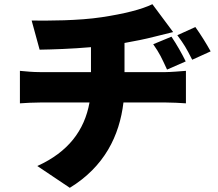

<svg xmlns="http://www.w3.org/2000/svg" viewBox="-20 -817 1040 916"><path d="M574 -473V-612C624 -621 671 -630 717 -642C735 -646 765 -654 806 -664L707 -797C656 -772 572 -751 466 -735C355 -718 208 -718 131 -719L169 -580C231 -581 324 -584 414 -592V-473H170C138 -473 105 -476 75 -479V-324C102 -326 141 -328 171 -328H407C383 -195 306 -92 158 -25L313 79C478 -22 550 -169 569 -328H773C802 -328 837 -326 867 -324V-479C844 -477 791 -473 770 -473ZM866 -524C848 -561 823 -605 798 -642L711 -606C743 -560 750 -543 777 -485ZM826 -649C859 -604 868 -589 897 -532L985 -572C965 -608 938 -652 912 -688Z"/></svg>

Font: Noto Sans CJK Black
Style: Bold
Weight: 900
Designer: Ryoko NISHIZUKA (kana & ideographs); Paul D. Hunt (Latin, Greek & Cyrillic); Wenlong ZHANG (bopomofo); Sandoll Communica
Foundry: Adobe Systems Incorporated
Version: Version 1.000;PS 1;hotconv 1.0.78;makeotf.lib2.5.61930